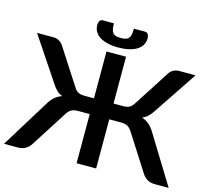

<svg xmlns="http://www.w3.org/2000/svg" viewBox="-123 -1052 1315 1200"><g transform="rotate(15 534.0 -452.5)"><path d="M1 0ZM127.5 -723Q148 -723 165.2 -713Q182.5 -703 193 -685L341 -456Q354.5 -434 370.5 -427Q386.5 -420 407 -420H470.5V-723H597V-420H661Q681.5 -420 697.2 -427Q713 -434 727 -456L874.5 -685Q885 -703 902.2 -713Q919.5 -723 940.5 -723H1046.5L860 -444Q845.5 -421 829.8 -405.8Q814 -390.5 792 -382Q818.5 -373 839.5 -355Q860.5 -337 878 -306.5L1066.5 0H977Q947.5 0 926.8 -12.8Q906 -25.5 893.5 -46.5L745.5 -278Q732 -300 715.5 -309Q699 -318 673.5 -318H597V0H470.5V-318H394Q369 -318 352.2 -309Q335.5 -300 322.5 -278L174.5 -46.5Q162 -25.5 141 -12.8Q120 0 91 0H1L190 -306.5Q207.5 -337 228.2 -355Q249 -373 275.5 -382Q253 -390.5 237.5 -405.8Q222 -421 207.5 -444L21 -723ZM534.5 -827.5Q553 -827.5 565.5 -831Q578 -834.5 585.5 -843.2Q593 -852 596 -867Q599 -882 599 -905H672Q685 -905 691.2 -894Q697.5 -883 697.5 -870Q697.5 -844.5 686 -825Q674.5 -805.5 653 -792.5Q631.5 -779.5 601.5 -772.8Q571.5 -766 534.5 -766Q497.5 -766 467.5 -772.8Q437.5 -779.5 416 -792.5Q394.5 -805.5 383 -825Q371.5 -844.5 371.5 -870Q371.5 -883 377.8 -894Q384 -905 397 -905H470Q470 -882 473 -867Q476 -852 483.5 -843.2Q491 -834.5 503.2 -831Q515.5 -827.5 534.5 -827.5Z"/></g></svg>

Font: Lato
Style: Bold
Weight: 700
Designer: Lukasz Dziedzic
Foundry: tyPoland Lukasz Dziedzic
Version: Version 2.007; 2014-02-27